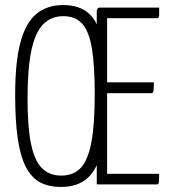

<svg xmlns="http://www.w3.org/2000/svg" viewBox="-20 -730 681 760"><path d="M222 10Q173 10 139 -8Q105 -26 83 -68Q61 -110 50.5 -180Q40 -250 40 -354Q40 -483 60.5 -561Q81 -639 123.5 -674.5Q166 -710 230 -710Q295 -710 332.5 -676Q370 -642 386 -564.5Q402 -487 402 -355Q402 -222 384.5 -142Q367 -62 327.5 -26Q288 10 222 10ZM222 -35Q272 -35 300.5 -66.5Q329 -98 342 -168.5Q355 -239 355 -357Q355 -472 343.5 -539.5Q332 -607 305 -636.5Q278 -666 231 -666Q183 -666 151.5 -634.5Q120 -603 104.5 -531.5Q89 -460 89 -340Q89 -229 102.5 -162Q116 -95 145.5 -65Q175 -35 222 -35ZM363 0V-688Q363 -688 365 -694Q367 -700 376 -700H610Q610 -682 610 -673Q610 -664 608 -661Q606 -658 601 -658H404V-42H610Q610 -23 609.5 -14Q609 -5 607 -2.5Q605 0 599 0ZM373 -361V-404H589Q589 -378 587.5 -369.5Q586 -361 578 -361Z"/></svg>

Font: Yanone Kaffeesatz Light
Style: Regular
Weight: 300
Designer: Yanone (Cyrillic: Daniel Pouzeot, Huerta Tipografica, and Cyreal)
Foundry: Yanone
Version: Version 2.003